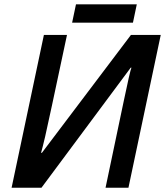

<svg xmlns="http://www.w3.org/2000/svg" viewBox="-20 -877 771 897"><path d="M185.1 -713.9H293Q203.6 -292.5 190.9 -238.8Q178.2 -185.1 171.9 -163.1H175.8L591.8 -713.9H731L580.1 0H473.1Q527.8 -259.8 557.9 -403.8Q587.9 -547.9 594.2 -561H590.8L173.8 0H34.2ZM335 -856.9H619.1L601.1 -771H316.9Z"/></svg>

Font: Open Sans Semibold
Style: Italic
Weight: 600
Italic angle: -12°
Foundry: Ascender Corporation
Version: Version 1.10